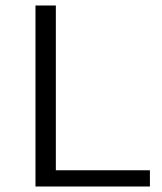

<svg xmlns="http://www.w3.org/2000/svg" viewBox="-20 -678 589 698"><path d="M109 -658H183V-59H525V0H109Z"/></svg>

Font: LXGW Bright GB
Style: Regular
Weight: 400
Designer: Christian Thalmann (Catharsis Fonts)
Foundry: LXGW / Christian Thalmann (Catharsis Fonts) / Fontworks Inc.
Version: Version 5.510